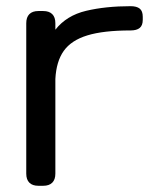

<svg xmlns="http://www.w3.org/2000/svg" viewBox="-20 -598 503 618"><path d="M64.5 -39.1V-523.4Q64.5 -542.5 74.5 -552.5Q84.5 -562.5 103.5 -562.5H119.1Q138.2 -562.5 148.2 -552.5Q158.2 -542.5 158.2 -523.4V-39.1Q158.2 -20 148.2 -10Q138.2 0 119.1 0H103.5Q84.5 0 74.5 -10Q64.5 -20 64.5 -39.1ZM400.4 -500Q313 -500 261.2 -484.1Q209.5 -468.3 185.3 -434.3Q161.1 -400.4 158.2 -343.8V-502.4Q194.3 -548.3 257.3 -563.2Q320.3 -578.1 400.4 -578.1Q419.9 -578.1 429.7 -570.3Q439.5 -562.5 439.5 -543.9V-534.2Q439.5 -516.1 429.7 -508.1Q419.9 -500 400.4 -500Z"/></svg>

Font: Gyrochrome
Style: Regular
Weight: 400
Designer: David Moles
Foundry: David Moles
Version: Version 1.005;Glyphs 3.2.3 (3260)